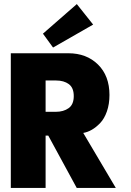

<svg xmlns="http://www.w3.org/2000/svg" viewBox="-20 -921 644 941"><path d="M240 -688 190.5 -756 356.5 -901 436.5 -800.5ZM33 -660H315Q404 -660 460.2 -604.8Q516.5 -549.5 516.5 -455.5Q516.5 -411 504 -375.2Q491.5 -339.5 471.2 -318.2Q451 -297 430 -285Q409 -273 388 -269.5L547.5 0H356L216.5 -256.5H203.5V0H33ZM203.5 -373H253.5Q291.5 -373 316.5 -391Q341.5 -409 341.5 -450Q341.5 -491 317.2 -508.8Q293 -526.5 255 -526.5H203.5Z"/></svg>

Font: League Spartan ExtraBold
Style: Regular
Weight: 800
Foundry: The League of Moveable Type
Version: Version 2.002